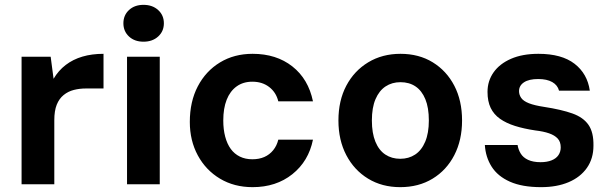

<svg xmlns="http://www.w3.org/2000/svg" viewBox="-20 -760 2520 792"><path d="M69 0V-526H189L201 -435Q221 -469 251 -492Q281 -515 320 -526.5Q359 -538 407 -538V-395H334Q308 -395 284.5 -389Q261 -383 242.5 -368Q224 -353 214 -328Q204 -303 204 -264V0Z M504 0V-526H639V0ZM572 -588Q535 -588 512 -609.5Q489 -631 489 -664Q489 -697 512 -718.5Q535 -740 572 -740Q609 -740 632.5 -718.5Q656 -697 656 -664Q656 -631 632.5 -609.5Q609 -588 572 -588Z M1022 12Q946 12 887.5 -23Q829 -58 796 -119Q763 -180 763 -257Q763 -341 796 -404Q829 -467 887.5 -502.5Q946 -538 1022 -538Q1120 -538 1186 -486Q1252 -434 1271 -342H1128Q1119 -379 1090.5 -401Q1062 -423 1021 -423Q983 -423 956 -403.5Q929 -384 915 -348.5Q901 -313 901 -263Q901 -226 909 -196Q917 -166 932 -145.5Q947 -125 969.5 -114Q992 -103 1021 -103Q1049 -103 1070.5 -112.5Q1092 -122 1107 -140.5Q1122 -159 1128 -184H1271Q1253 -95 1186 -41.5Q1119 12 1022 12Z M1631 12Q1556 12 1498.5 -23Q1441 -58 1408.5 -120Q1376 -182 1376 -263Q1376 -345 1408.5 -406.5Q1441 -468 1499 -503Q1557 -538 1632 -538Q1708 -538 1765 -503Q1822 -468 1854 -406.5Q1886 -345 1886 -263Q1886 -182 1854 -120Q1822 -58 1764.5 -23Q1707 12 1631 12ZM1631 -105Q1666 -105 1692.5 -122.5Q1719 -140 1734 -175.5Q1749 -211 1749 -263Q1749 -316 1734.5 -351Q1720 -386 1694 -403.5Q1668 -421 1632 -421Q1597 -421 1570.5 -403.5Q1544 -386 1529 -351Q1514 -316 1514 -263Q1514 -211 1528.5 -175.5Q1543 -140 1569.5 -122.5Q1596 -105 1631 -105Z M2212 12Q2134 12 2083.5 -10.5Q2033 -33 2008 -72.5Q1983 -112 1980 -162H2115Q2118 -143 2128 -126.5Q2138 -110 2158.5 -100.5Q2179 -91 2210 -91Q2236 -91 2255 -98.5Q2274 -106 2283.5 -120Q2293 -134 2293 -152Q2293 -175 2280.5 -188.5Q2268 -202 2245 -210Q2222 -218 2188 -222Q2141 -229 2104.5 -240.5Q2068 -252 2042.5 -270Q2017 -288 2004 -315Q1991 -342 1991 -381Q1991 -426 2016 -461.5Q2041 -497 2088 -517.5Q2135 -538 2201 -538Q2297 -538 2350 -497Q2403 -456 2413 -386H2286Q2280 -409 2258 -421.5Q2236 -434 2200 -434Q2162 -434 2141.5 -420.5Q2121 -407 2121 -384Q2121 -369 2130 -356Q2139 -343 2162 -334Q2185 -325 2225 -319Q2296 -308 2341 -292Q2386 -276 2407.5 -245Q2429 -214 2428 -159Q2428 -106 2401 -67.5Q2374 -29 2325.5 -8.5Q2277 12 2212 12Z"/></svg>

Font: DM Sans 9pt
Style: Bold
Weight: 700
Designer: Colophon Foundry, Jonny Pinhorn
Foundry: Colophon Foundry
Version: Version 4.004;gftools[0.9.30]